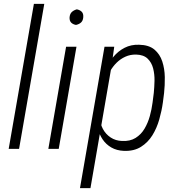

<svg xmlns="http://www.w3.org/2000/svg" viewBox="-20 -770 922 993"><path d="M209 -750 78.6 0H24.9L155.3 -750Z M375.5 -528.3 283.7 0H230L321.8 -528.3ZM339.8 -680.2Q341.3 -698.2 351.3 -707.8Q361.3 -717.3 377.4 -721.7Q394 -718.3 403.1 -708.7Q412.1 -699.2 410.6 -680.7Q409.2 -663.1 399.2 -653.8Q389.2 -644.5 373 -641.1Q356.9 -644 347.9 -653.3Q338.9 -662.6 339.8 -680.2Z M556.2 -423.8 447.8 203.1H393.6L520.5 -528.3H570.8ZM828.6 -288.6 822.3 -239.7Q816.4 -196.8 803.7 -152.1Q791 -107.4 768.1 -70.3Q745.1 -33.2 709 -10.5Q672.9 12.2 621.1 10.3Q583.5 8.8 555.7 -7.3Q527.8 -23.4 510.3 -49.8Q492.7 -76.2 485.1 -109.1Q477.5 -142.1 479.5 -176.3L503.4 -339.4Q510.7 -375 526.6 -411.1Q542.5 -447.3 566.9 -476.6Q591.3 -505.9 624.5 -522.9Q657.7 -540 699.2 -538.6Q750 -537.6 778.6 -513.7Q807.1 -489.7 819.3 -452.1Q831.5 -414.6 832.3 -371.6Q833 -328.6 828.6 -288.6ZM769 -239.3 775.4 -289.6Q778.3 -318.8 779.1 -352.3Q779.8 -385.7 772 -416.3Q764.2 -446.8 743.4 -466.8Q722.7 -486.8 683.6 -487.8Q653.8 -488.3 628.4 -476.8Q603 -465.3 583.3 -445.8Q563.5 -426.3 549.3 -401.1Q535.2 -376 528.3 -349.6L498 -163.1Q497.6 -130.4 512.2 -103Q526.9 -75.7 552.5 -58.8Q578.1 -42 610.8 -41Q652.3 -38.6 681.2 -56.6Q710 -74.7 727.5 -104.5Q745.1 -134.3 754.9 -169.7Q764.6 -205.1 769 -239.3Z"/></svg>

Font: Roboto Condensed Light
Style: Italic
Weight: 300
Italic angle: -12°
Designer: Christian Robertson
Foundry: Google
Version: Version 3.0; 2020